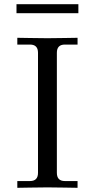

<svg xmlns="http://www.w3.org/2000/svg" viewBox="-20 -894 433 915"><path d="M58.6 -831.1V-874H353.5V-831.1ZM62.5 1V-31.2H123Q161.1 -31.2 161.1 -70.3V-642.6Q161.1 -681.6 123 -681.6H62.5V-713.9Q64.5 -713.9 122.6 -712.9Q180.7 -711.9 206.1 -711.9Q231.4 -711.9 289.6 -712.9Q347.7 -713.9 349.6 -713.9V-681.6H289.1Q251 -681.6 251 -642.6V-70.3Q251 -31.2 289.1 -31.2H349.6V1Q347.7 1 289.6 0Q231.4 -1 206.1 -1Q180.7 -1 122.6 0Q64.5 1 62.5 1Z"/></svg>

Font: Theano Old Style
Style: Regular
Weight: 400
Designer: Alexey Kryukov
Version: Version 2.00